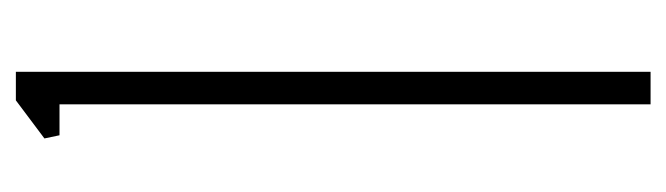

<svg xmlns="http://www.w3.org/2000/svg" viewBox="-319 -521 840 242"><g transform="rotate(-90 101.0 -400.0)"><path d="M90.5 0V-745H51.5L47.5 -764L95.5 -800H131.5V0Z"/></g></svg>

Font: Big Shoulders Text SC Thin
Style: Regular
Weight: 100
Designer: Patric King
Foundry: XO Type Co
Version: Version 2.002